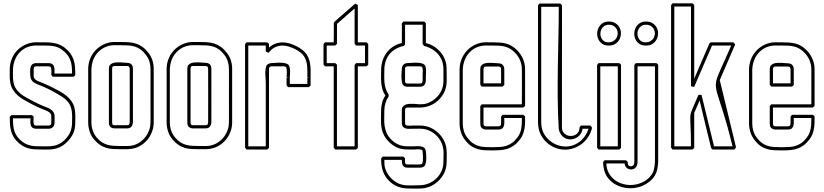

<svg xmlns="http://www.w3.org/2000/svg" viewBox="-20 -896 4993 1163"><path d="M58.6 -478Q58.6 -460 58.3 -441.7Q58.1 -423.3 60.5 -404.8Q64 -379.4 75.2 -361.3Q86.4 -343.3 103 -329.6Q119.6 -315.9 139.6 -304.9Q159.7 -293.9 180.2 -283.2Q196.3 -274.4 212.9 -266.6Q229.5 -258.8 246.6 -252Q254.9 -248.5 264.4 -245.1Q273.9 -241.7 282.5 -236.6Q291 -231.4 297.9 -224.6Q304.7 -217.8 308.1 -208Q310.1 -202.1 310.5 -193.8Q311 -185.5 311 -177Q311 -168.5 310.5 -161.6Q310.1 -154.8 310.1 -151.9Q310.1 -135.3 300 -125.7Q290 -116.2 273.4 -116.2H198.7Q191.9 -116.2 185.5 -118.2Q179.2 -120.1 173.8 -125Q168.9 -129.9 166.7 -137Q164.6 -144 164.1 -151.4Q163.6 -158.7 164.1 -166Q164.6 -173.3 164.6 -179.2H58.6Q58.6 -156.2 60.3 -136.7Q62 -117.2 68.1 -99.6Q74.2 -82 85.7 -66.7Q97.2 -51.3 116.7 -36.6Q130.4 -26.4 144.5 -21Q158.7 -15.6 173.6 -12.9Q188.5 -10.3 204.1 -10Q219.7 -9.8 235.8 -9.8Q254.4 -9.8 272.5 -9.8Q290.5 -9.8 308.6 -13.7Q325.7 -17.1 341.6 -25.9Q357.4 -34.7 370.6 -47.1Q383.8 -59.6 393.8 -74.7Q403.8 -89.8 409.2 -106Q416.5 -129.4 416.5 -153.3Q417 -170.4 417 -188.7Q417 -207 414.6 -224.1Q409.2 -256.8 393.3 -276.9Q377.4 -296.9 349.6 -314Q333.5 -323.7 317.1 -333.3Q300.8 -342.8 283.7 -351.6Q267.6 -359.9 252 -366.7Q236.3 -373.5 219.2 -380.4Q211.4 -383.3 202.9 -387Q194.3 -390.6 187 -395.5Q179.7 -400.4 174.1 -407Q168.5 -413.6 166 -422.9Q164.6 -428.2 163.3 -439.9Q162.1 -451.7 162.4 -464.4Q162.6 -477.1 165.3 -488.5Q168 -500 173.8 -504.9Q184.6 -513.7 198.7 -513.7H273.4Q288.6 -513.7 296.1 -508.1Q303.7 -502.4 306.9 -493.7Q310.1 -484.9 310.1 -473.6Q310.1 -462.4 310.1 -450.7H416.5Q416.5 -474.1 414.6 -493.9Q412.6 -513.7 406.2 -531Q399.9 -548.3 387.9 -564Q376 -579.6 356.4 -594.2Q343.3 -604.5 328.6 -609.9Q314 -615.2 298.6 -617.4Q283.2 -619.6 267.6 -619.9Q252 -620.1 235.8 -620.1Q218.8 -620.1 200.9 -620.4Q183.1 -620.6 166 -616.7Q141.1 -610.8 121.6 -597.7Q102.1 -584.5 88.4 -565.9Q74.7 -547.4 67.1 -524.9Q59.6 -502.4 58.6 -478ZM39.1 -479.5Q40 -507.8 48.8 -532.7Q57.6 -557.6 73 -577.6Q88.4 -597.7 110.4 -612.3Q132.3 -627 159.7 -634.8Q177.7 -640.1 197.8 -639.9Q217.8 -639.6 235.8 -639.6Q253.4 -639.6 270.8 -639.2Q288.1 -638.7 304.9 -635.7Q321.8 -632.8 337.6 -626.7Q353.5 -620.6 368.2 -609.9Q391.6 -592.3 405 -574Q418.5 -555.7 425.5 -535.2Q432.6 -514.6 434.3 -491.5Q436 -468.3 436 -440.9Q433.6 -438.5 430.9 -436Q428.2 -433.6 425.3 -431.2H299.3Q296.9 -434.1 294.9 -437Q293 -439.9 290.5 -442.4Q290.5 -445.8 291 -452.1Q291.5 -458.5 291.5 -465.6Q291.5 -472.7 290.5 -479.5Q289.6 -486.3 286.6 -490.7Q281.2 -494.1 273.4 -494.1H199.2Q184.1 -494.1 184.1 -478V-434.1Q184.1 -426.8 188 -421.4Q194.8 -411.6 204.8 -407.2Q214.8 -402.8 225.6 -398.4Q243.2 -391.6 259.5 -384.3Q275.9 -377 293 -368.7Q316.4 -356.9 340.3 -344Q364.3 -331.1 384 -314.5Q403.8 -297.9 417.2 -276.4Q430.7 -254.9 434.1 -225.6Q436.5 -207 436.3 -188.7Q436 -170.4 436 -151.9Q436 -132.3 431.9 -113.3Q427.7 -94.2 418 -77.1Q400.9 -47.4 373.8 -24.7Q346.7 -2 312.5 5.4Q293.5 9.8 274.4 9.8Q255.4 9.8 235.8 9.8Q210.4 9.8 189.2 8.5Q168 7.3 149.2 1.7Q130.4 -3.9 113 -14.9Q95.7 -25.9 77.6 -45.9Q64 -61 56.2 -77.9Q48.3 -94.7 44.7 -112.5Q41 -130.4 40 -149.2Q39.1 -168 39.1 -187.5Q41.5 -189.9 43.5 -192.9Q45.4 -195.8 47.9 -198.7H173.3Q176.3 -196.3 179 -193.8Q181.6 -191.4 184.1 -189Q184.1 -187 183.3 -180.2Q182.6 -173.3 182.6 -165.3Q182.6 -157.2 183.6 -149.9Q184.6 -142.6 188 -139.2Q189.9 -136.7 193.4 -136.2Q196.8 -135.7 199.2 -135.7H273.4Q283.2 -135.7 286.9 -139.9Q290.5 -144 290.5 -153.3Q291.5 -173.8 290.5 -193.8Q290.5 -200.7 288.1 -204.6Q285.2 -210.9 279.3 -215.3Q273.4 -219.7 266.8 -223.1Q260.3 -226.6 253.2 -229Q246.1 -231.4 240.2 -233.9Q222.7 -240.7 205.3 -248.8Q188 -256.8 170.9 -266.1Q147.9 -278.3 126.2 -290.5Q104.5 -302.7 86.9 -318.4Q69.3 -334 57.1 -354.2Q44.9 -374.5 41 -402.8Q38.6 -420.9 38.8 -439.7Q39.1 -458.5 39.1 -476.6Z M514.2 -481.4Q515.1 -509.8 523.9 -534.4Q532.7 -559.1 548.3 -579.3Q564 -599.6 585.7 -614.3Q607.4 -628.9 634.8 -636.7Q652.8 -642.1 672.9 -641.8Q692.9 -641.6 710.9 -641.6Q738.8 -641.6 762 -639.9Q785.2 -638.2 805.4 -631.3Q825.7 -624.5 844 -611.1Q862.3 -597.7 880.4 -574.2Q896 -553.7 903.6 -529.5Q911.1 -505.4 911.1 -480V-153.8Q911.1 -127.9 902.8 -103.5Q894.5 -79.1 879.9 -58.6Q865.2 -38.1 844.5 -22.7Q823.7 -7.3 798.8 0.5Q777.8 7.3 755.4 7.6Q732.9 7.8 710.9 7.8Q685.5 7.8 664.3 6.6Q643.1 5.4 624.3 -0.2Q605.5 -5.9 588.1 -16.8Q570.8 -27.8 552.7 -47.9Q532.7 -70.3 523.4 -98.1Q514.2 -126 514.2 -155.3ZM533.7 -153.8Q533.7 -127.9 542 -104.5Q550.3 -81.1 567.4 -61Q582.5 -43.5 598.6 -33.4Q614.7 -23.4 632.6 -18.6Q650.4 -13.7 669.9 -12.7Q689.5 -11.7 710.9 -11.7Q731 -11.7 752.2 -11.5Q773.4 -11.2 792.5 -17.6Q814.9 -24.9 833.3 -38.8Q851.6 -52.7 864.5 -70.8Q877.4 -88.9 884.5 -110.4Q891.6 -131.8 891.6 -155.3Q892.1 -196.3 891.8 -236.6Q891.6 -276.9 891.6 -317.9Q891.6 -357.9 891.8 -397.9Q892.1 -438 891.6 -478Q891.6 -501 885.3 -522.5Q878.9 -543.9 864.7 -562.5Q848.6 -584 832 -595.9Q815.4 -607.9 796.9 -613.8Q778.3 -619.6 757.3 -620.8Q736.3 -622.1 710.9 -622.1Q693.8 -622.1 676 -622.3Q658.2 -622.6 641.1 -618.7Q616.7 -612.8 597.2 -599.4Q577.6 -585.9 563.7 -567.6Q549.8 -549.3 542.2 -526.6Q534.7 -503.9 533.7 -480ZM785.2 -153.8Q783.2 -137.2 774.9 -127.7Q766.6 -118.2 748.5 -118.2H673.8Q665.5 -118.2 657.2 -121.6Q648.9 -125 644.5 -132.3Q641.6 -137.7 640.6 -143.6Q639.6 -149.4 639.6 -155.3V-481.4Q639.6 -494.6 646 -502.2Q652.3 -509.8 662.4 -513.4Q672.4 -517.1 684.8 -518.1Q697.3 -519 709.2 -518.3Q721.2 -517.6 731.7 -516.6Q742.2 -515.6 748.5 -515.6Q755.9 -515.6 763.7 -513.4Q771.5 -511.2 776.9 -505.4Q781.2 -500 783.2 -493.4Q785.2 -486.8 785.2 -480ZM765.6 -155.3Q765.6 -236.8 765.9 -316.9Q766.1 -397 765.6 -478Q765.6 -482.4 764.9 -485.6Q764.2 -488.8 761.7 -492.7Q756.3 -496.1 748.5 -496.1H674.3Q671.4 -496.1 667.5 -495.4Q663.6 -494.6 661.6 -491.2Q660.2 -488.8 659.7 -485.8Q659.2 -482.9 659.2 -480V-153.8Q659.2 -151.4 659.7 -148.2Q660.2 -145 661.6 -142.6Q664.1 -139.2 667.5 -138.4Q670.9 -137.7 674.3 -137.7H748.5Q758.8 -137.7 761.7 -141.8Q764.6 -146 765.6 -155.3Z M989.3 -481.4Q990.2 -509.8 999 -534.4Q1007.8 -559.1 1023.4 -579.3Q1039.1 -599.6 1060.8 -614.3Q1082.5 -628.9 1109.9 -636.7Q1127.9 -642.1 1147.9 -641.8Q1168 -641.6 1186 -641.6Q1213.9 -641.6 1237.1 -639.9Q1260.3 -638.2 1280.5 -631.3Q1300.8 -624.5 1319.1 -611.1Q1337.4 -597.7 1355.5 -574.2Q1371.1 -553.7 1378.7 -529.5Q1386.2 -505.4 1386.2 -480V-153.8Q1386.2 -127.9 1377.9 -103.5Q1369.6 -79.1 1355 -58.6Q1340.3 -38.1 1319.6 -22.7Q1298.8 -7.3 1273.9 0.5Q1252.9 7.3 1230.5 7.6Q1208 7.8 1186 7.8Q1160.6 7.8 1139.4 6.6Q1118.2 5.4 1099.4 -0.2Q1080.6 -5.9 1063.2 -16.8Q1045.9 -27.8 1027.8 -47.9Q1007.8 -70.3 998.5 -98.1Q989.3 -126 989.3 -155.3ZM1008.8 -153.8Q1008.8 -127.9 1017.1 -104.5Q1025.4 -81.1 1042.5 -61Q1057.6 -43.5 1073.7 -33.4Q1089.8 -23.4 1107.7 -18.6Q1125.5 -13.7 1145 -12.7Q1164.6 -11.7 1186 -11.7Q1206.1 -11.7 1227.3 -11.5Q1248.5 -11.2 1267.6 -17.6Q1290 -24.9 1308.3 -38.8Q1326.7 -52.7 1339.6 -70.8Q1352.5 -88.9 1359.6 -110.4Q1366.7 -131.8 1366.7 -155.3Q1367.2 -196.3 1366.9 -236.6Q1366.7 -276.9 1366.7 -317.9Q1366.7 -357.9 1366.9 -397.9Q1367.2 -438 1366.7 -478Q1366.7 -501 1360.4 -522.5Q1354 -543.9 1339.8 -562.5Q1323.7 -584 1307.1 -595.9Q1290.5 -607.9 1272 -613.8Q1253.4 -619.6 1232.4 -620.8Q1211.4 -622.1 1186 -622.1Q1168.9 -622.1 1151.1 -622.3Q1133.3 -622.6 1116.2 -618.7Q1091.8 -612.8 1072.3 -599.4Q1052.7 -585.9 1038.8 -567.6Q1024.9 -549.3 1017.3 -526.6Q1009.8 -503.9 1008.8 -480ZM1260.3 -153.8Q1258.3 -137.2 1250 -127.7Q1241.7 -118.2 1223.6 -118.2H1148.9Q1140.6 -118.2 1132.3 -121.6Q1124 -125 1119.6 -132.3Q1116.7 -137.7 1115.7 -143.6Q1114.7 -149.4 1114.7 -155.3V-481.4Q1114.7 -494.6 1121.1 -502.2Q1127.4 -509.8 1137.5 -513.4Q1147.5 -517.1 1159.9 -518.1Q1172.4 -519 1184.3 -518.3Q1196.3 -517.6 1206.8 -516.6Q1217.3 -515.6 1223.6 -515.6Q1231 -515.6 1238.8 -513.4Q1246.6 -511.2 1252 -505.4Q1256.3 -500 1258.3 -493.4Q1260.3 -486.8 1260.3 -480ZM1240.7 -155.3Q1240.7 -236.8 1241 -316.9Q1241.2 -397 1240.7 -478Q1240.7 -482.4 1240 -485.6Q1239.3 -488.8 1236.8 -492.7Q1231.4 -496.1 1223.6 -496.1H1149.4Q1146.5 -496.1 1142.6 -495.4Q1138.7 -494.6 1136.7 -491.2Q1135.3 -488.8 1134.8 -485.8Q1134.3 -482.9 1134.3 -480V-153.8Q1134.3 -151.4 1134.8 -148.2Q1135.3 -145 1136.7 -142.6Q1139.2 -139.2 1142.6 -138.4Q1146 -137.7 1149.4 -137.7H1223.6Q1233.9 -137.7 1236.8 -141.8Q1239.7 -146 1240.7 -155.3Z M1850.6 -368.2H1724.6Q1722.2 -371.1 1720.2 -374Q1718.3 -377 1715.8 -379.4V-426.8Q1719.2 -426.8 1722.7 -427Q1726.1 -427.2 1729.5 -427.7Q1726.1 -428.2 1722.7 -428.5Q1719.2 -428.7 1715.8 -428.7Q1715.8 -430.7 1716.6 -438.5Q1717.3 -446.3 1717.5 -456.1Q1717.8 -465.8 1716.6 -475.6Q1715.3 -485.4 1711.9 -490.7Q1706.5 -494.1 1698.7 -494.1H1624.5Q1609.4 -494.1 1609.4 -478V0Q1606.9 2.4 1604.2 4.9Q1601.6 7.3 1598.6 9.8H1473.1Q1470.7 6.8 1468.8 3.9Q1466.8 1 1464.4 -1.5V-628.4Q1466.8 -630.9 1468.8 -633.8Q1470.7 -636.7 1473.1 -639.6H1598.6Q1601.6 -637.2 1604.2 -634.8Q1606.9 -632.3 1609.4 -629.9V-607.9Q1628.4 -624.5 1649.2 -631.8Q1669.9 -639.2 1691.7 -639.2Q1713.4 -639.2 1735.1 -632.6Q1756.8 -626 1777.8 -615.2Q1795.4 -606 1811.5 -593.8Q1827.6 -581.5 1838.9 -564.5Q1848.6 -548.8 1853.3 -532.2Q1857.9 -515.6 1859.9 -498.3Q1861.8 -481 1861.6 -463.4Q1861.3 -445.8 1861.3 -428.2V-377.9ZM1735.4 -387.7H1841.8V-426.8Q1845.2 -426.8 1848.9 -427Q1852.5 -427.2 1856.4 -427.7Q1852.5 -427.7 1848.9 -428Q1845.2 -428.2 1841.8 -428.7Q1841.8 -444.3 1842 -460.7Q1842.3 -477.1 1840.8 -493.2Q1839.4 -509.3 1835.2 -524.4Q1831.1 -539.6 1822.3 -553.7Q1813 -568.8 1798.6 -579.3Q1784.2 -589.8 1768.6 -598.1Q1747.1 -608.9 1725.3 -615Q1703.6 -621.1 1682.6 -619.6Q1661.6 -618.2 1642.3 -607.9Q1623 -597.7 1607.4 -576.2L1589.8 -583.5V-620.1H1483.9V-9.8H1589.8V-383.3Q1589.8 -409.7 1587.6 -436.3Q1585.4 -462.9 1590.8 -488.8Q1593.3 -501 1602.8 -507.3Q1612.3 -513.7 1624 -513.7Q1627.4 -513.7 1640.4 -514.9Q1653.3 -516.1 1669.2 -516.4Q1685.1 -516.6 1700.4 -514.4Q1715.8 -512.2 1724.6 -505.9Q1731.9 -500 1734.4 -488.5Q1736.8 -477.1 1737.1 -464.8Q1737.3 -452.6 1736.3 -441.9Q1735.4 -431.2 1735.4 -427.2Z M1948.2 -639.6H2001.5Q2002 -668.9 2002 -698.5Q2002 -728 2002 -757.3L2004.9 -763.2Q2036.6 -791 2067.9 -818.4Q2099.1 -845.7 2130.9 -873.5Q2135.3 -871.6 2139.4 -869.9Q2143.6 -868.2 2147.5 -866.2V-639.6H2199.7Q2202.6 -637.2 2205.3 -634.8Q2208 -632.3 2210.4 -629.9V-503.9Q2208 -501.5 2205.3 -499Q2202.6 -496.6 2199.7 -494.1H2147.5V0Q2145 2.4 2142.3 4.9Q2139.6 7.3 2136.7 9.8H2010.3Q2007.8 6.8 2005.9 3.9Q2003.9 1 2001.5 -1.5V-494.1H1948.2Q1945.8 -497.1 1943.8 -500Q1941.9 -502.9 1939.5 -505.4V-628.4ZM1959 -620.1V-513.7H2010.3Q2013.2 -511.2 2015.9 -508.8Q2018.6 -506.3 2021 -503.9V-9.8H2127.9V-502.4Q2130.4 -504.9 2132.3 -507.8Q2134.3 -510.7 2136.7 -513.7H2190.9V-620.1H2136.7Q2134.3 -623 2132.3 -626Q2130.4 -628.9 2127.9 -631.3V-844.7Q2101.1 -821.3 2074.7 -798.1Q2048.3 -774.9 2021.5 -751.5Q2021.5 -720.7 2021.2 -690.7Q2021 -660.6 2021 -629.9Q2018.6 -627.4 2015.9 -625Q2013.2 -622.6 2010.3 -620.1Z M2288.6 -479.5Q2290 -507.8 2299.1 -533.4Q2308.1 -559.1 2324.2 -579.6Q2340.3 -600.1 2362.8 -614.5Q2385.3 -628.9 2414.1 -635.3V-754.4Q2416.5 -756.8 2418.5 -759.8Q2420.4 -762.7 2422.9 -765.6H2548.8Q2551.8 -763.2 2554.4 -760.7Q2557.1 -758.3 2559.6 -755.9V-635.3Q2580.6 -630.4 2599.6 -620.1Q2618.7 -609.9 2634.3 -595.2Q2649.9 -580.6 2661.6 -562.5Q2673.3 -544.4 2679.2 -523.4Q2684.6 -504.9 2685.1 -486.1Q2685.5 -467.3 2685.5 -447.8Q2685.5 -427.7 2685.8 -407.2Q2686 -386.7 2681.2 -366.7Q2676.8 -348.1 2667.7 -331.3Q2658.7 -314.5 2646 -300Q2633.3 -285.6 2617.7 -274.4Q2602.1 -263.2 2584.5 -256.3Q2555.2 -244.6 2522.9 -244.6H2448.7Q2433.6 -244.6 2433.6 -229V-151.9Q2433.6 -148.4 2434.3 -145Q2435.1 -141.6 2437.5 -139.2Q2440.4 -136.2 2448 -135.3Q2455.6 -134.3 2463.9 -134.5Q2472.2 -134.8 2478.8 -135.3Q2485.4 -135.7 2485.4 -135.7Q2503.9 -135.7 2523.7 -135.7Q2543.5 -135.7 2562 -131.3Q2583 -126.5 2602.3 -115.2Q2621.6 -104 2637.5 -88.4Q2653.3 -72.8 2664.6 -53.5Q2675.8 -34.2 2681.2 -13.2Q2686.5 10.3 2686 35.4Q2685.5 60.5 2685.5 84Q2685.5 115.7 2673.8 145Q2666.5 162.6 2655 178Q2643.6 193.4 2628.9 206.1Q2614.3 218.8 2597.2 227.8Q2580.1 236.8 2562 241.2Q2548.8 244.6 2533.9 245.6Q2519 246.6 2503.9 246.6Q2488.8 246.6 2474.6 246.1Q2460.4 245.6 2448.2 245.6Q2418.9 245.1 2392.6 235.4Q2366.2 225.6 2344.2 206.5Q2327.6 191.9 2316.9 175.8Q2306.2 159.7 2299.8 142.1Q2293.5 124.5 2291 105Q2288.6 85.4 2288.6 64Q2291 61.5 2293 58.6Q2294.9 55.7 2297.4 52.7H2422.9Q2425.8 55.2 2428.5 57.6Q2431.2 60.1 2433.6 62.5Q2433.6 64.9 2433.3 69.3Q2433.1 73.7 2433.1 78.4Q2433.1 83 2433.6 87.6Q2434.1 92.3 2436 95.2Q2438 98.6 2441.9 99.4Q2445.8 100.1 2448.7 100.1Q2464.8 100.1 2479.2 100.3Q2493.7 100.6 2505.1 100.6Q2516.6 100.6 2524.7 99.9Q2532.7 99.1 2536.1 96.7Q2540 90.8 2541.3 79.8Q2542.5 68.8 2542.2 57.6Q2542 46.4 2541 37.6Q2540 28.8 2540 27.3Q2540 23.9 2539.6 19Q2539.1 14.2 2535.6 12.2Q2530.8 9.8 2522.9 9Q2515.1 8.3 2507.3 8.5Q2499.5 8.8 2493.2 9.3Q2486.8 9.8 2485.4 9.8Q2466.8 9.8 2448.7 9.5Q2430.7 9.3 2412.1 5.9Q2390.6 2 2371.1 -9.5Q2351.6 -21 2335.4 -37.1Q2319.3 -53.2 2308.1 -73Q2296.9 -92.8 2292.5 -114.3Q2289.6 -127.9 2288.6 -143.1Q2287.6 -158.2 2287.6 -173.3Q2287.6 -188.5 2288.1 -203.1Q2288.6 -217.8 2288.6 -230.5Q2289.1 -253.9 2295.2 -276.1Q2301.3 -298.3 2314.5 -317.4Q2302.2 -335 2296.6 -354.5Q2291 -374 2289.3 -394.3Q2287.6 -414.6 2288.1 -435.3Q2288.6 -456.1 2288.6 -476.6ZM2308.1 -478Q2308.1 -457 2307.6 -437Q2307.1 -417 2308.8 -397.7Q2310.5 -378.4 2316.2 -359.9Q2321.8 -341.3 2334 -323.2V-311.5Q2309.1 -274.9 2308.1 -229Q2308.1 -203.1 2307.4 -179.2Q2306.6 -155.3 2309.8 -133.1Q2313 -110.8 2322 -90.1Q2331.1 -69.3 2350.1 -50.3Q2361.3 -39.1 2375 -30.3Q2388.7 -21.5 2404.3 -16.1Q2423.8 -9.8 2444.6 -9.8Q2465.3 -9.8 2485.4 -9.8Q2493.7 -9.8 2504.9 -10.5Q2516.1 -11.2 2526.9 -9.8Q2537.6 -8.3 2546.1 -3.4Q2554.7 1.5 2558.1 13.2Q2559.6 18.1 2561 32Q2562.5 45.9 2562.3 61.5Q2562 77.1 2559.1 91.6Q2556.2 106 2548.8 111.8Q2543.5 116.2 2536.6 117.9Q2529.8 119.6 2522.9 119.6H2448.2Q2436.5 119.6 2429.9 115.7Q2423.3 111.8 2419.7 105.2Q2416 98.6 2415 90.1Q2414.1 81.5 2414.1 72.3H2308.1Q2308.1 86.4 2308.8 100.6Q2309.6 114.7 2314.5 127.9Q2320.3 145 2330.3 160.2Q2340.3 175.3 2353.3 187.7Q2366.2 200.2 2381.8 209.2Q2397.5 218.3 2415.5 222.7Q2427.7 225.6 2441.9 226.6Q2456.1 227.5 2470.5 227.3Q2484.9 227.1 2498.3 226.6Q2511.7 226.1 2522.9 226.1Q2544.4 226.1 2564.9 219.5Q2585.4 212.9 2602.8 201.4Q2620.1 189.9 2633.8 173.6Q2647.5 157.2 2655.8 137.2Q2661.1 124 2663.6 110.4Q2666 96.7 2666 82.5Q2666.5 61 2667 37.1Q2667.5 13.2 2662.1 -8.8Q2657.7 -27.3 2647.7 -44.2Q2637.7 -61 2623.8 -75Q2609.9 -88.9 2592.8 -98.6Q2575.7 -108.4 2557.1 -112.8Q2540 -116.7 2521.5 -116.5Q2502.9 -116.2 2485.4 -116.2Q2473.6 -116.2 2461.2 -115.7Q2448.7 -115.2 2438.7 -117.7Q2428.7 -120.1 2421.9 -127.4Q2415 -134.8 2414.1 -150.4Q2413.1 -170.4 2413.6 -190.2Q2414.1 -210 2414.1 -230.5Q2414.1 -243.2 2420.7 -250.7Q2427.2 -258.3 2437.3 -262.2Q2447.3 -266.1 2459.7 -266.8Q2472.2 -267.6 2484.1 -267.1Q2496.1 -266.6 2506.6 -265.4Q2517.1 -264.2 2522.9 -264.2Q2534.2 -264.2 2545.4 -265.4Q2556.6 -266.6 2566.9 -270Q2584 -275.9 2599.4 -285.9Q2614.7 -295.9 2627.4 -309.1Q2640.1 -322.3 2649.2 -338.1Q2658.2 -354 2662.1 -371.6Q2666 -387.7 2666 -404.5Q2666 -421.4 2666 -437.5Q2666 -458 2666 -478.3Q2666 -498.5 2660.2 -519Q2654.8 -538.6 2643.8 -554.7Q2632.8 -570.8 2618.2 -583.3Q2603.5 -595.7 2585.7 -604.5Q2567.9 -613.3 2548.8 -617.7Q2546.4 -620.6 2544.4 -623.5Q2542.5 -626.5 2540 -628.9V-746.1H2433.6V-627.4Q2431.6 -625 2429.9 -622.8Q2428.2 -620.6 2426.3 -618.2Q2371.1 -605.5 2340.8 -569.8Q2310.5 -534.2 2308.1 -478ZM2559.6 -406.2Q2557.6 -389.6 2549.3 -380.1Q2541 -370.6 2522.9 -370.6H2448.2Q2441.4 -370.6 2435.1 -372.6Q2428.7 -374.5 2423.3 -379.4Q2416 -386.7 2413.8 -402.8Q2411.6 -418.9 2411.6 -435.8Q2411.6 -452.6 2412.8 -465.6Q2414.1 -478.5 2414.1 -479.5Q2414.6 -494.6 2423.8 -504.2Q2433.1 -513.7 2448.2 -513.7Q2451.7 -513.7 2464.6 -514.9Q2477.5 -516.1 2493.4 -516.4Q2509.3 -516.6 2524.7 -514.4Q2540 -512.2 2548.8 -505.9Q2555.2 -500.5 2557.9 -491Q2560.5 -481.4 2560.8 -470.7Q2561 -460 2560.3 -450.4Q2559.6 -440.9 2559.6 -436ZM2540 -446.3Q2540 -449.7 2540.5 -455.6Q2541 -461.4 2541 -467.8Q2541 -474.1 2540 -480.2Q2539.1 -486.3 2536.1 -490.7Q2530.8 -494.1 2522.9 -494.1H2448.7Q2433.6 -494.1 2433.6 -478V-406.2Q2433.6 -402.8 2434.3 -398.7Q2435.1 -394.5 2438.5 -392.6Q2440.9 -391.1 2443.6 -390.6Q2446.3 -390.1 2448.7 -390.1H2522.9Q2533.2 -390.1 2536.1 -394.3Q2539.1 -398.4 2540 -407.7Z M2763.7 -478Q2764.6 -506.3 2773.4 -531.2Q2782.2 -556.2 2797.9 -576.7Q2813.5 -597.2 2835.2 -612.1Q2856.9 -627 2884.3 -634.8Q2902.3 -640.1 2922.4 -639.9Q2942.4 -639.6 2960.4 -639.6Q2983.9 -639.6 3004.2 -638.4Q3024.4 -637.2 3043.2 -632.6Q3062 -627.9 3079.3 -617.9Q3096.7 -607.9 3113.8 -590.3Q3136.2 -566.9 3148.4 -537.8Q3160.6 -508.8 3160.6 -476.6V-254.4Q3158.2 -252 3155.5 -249.5Q3152.8 -247.1 3149.9 -244.6H2908.7V-147.5Q2908.7 -142.1 2911.1 -135.7Q2914.1 -132.8 2917 -131.8Q2919.9 -130.9 2923.8 -130.9H2998Q3007.8 -130.9 3011.5 -135.3Q3015.1 -139.6 3015.1 -148.9Q3015.6 -159.2 3015.4 -169.2Q3015.1 -179.2 3015.1 -189.5Q3017.6 -191.9 3019.5 -194.8Q3021.5 -197.8 3023.9 -200.7H3149.9Q3152.8 -198.2 3155.5 -195.8Q3158.2 -193.4 3160.6 -190.9Q3160.6 -172.4 3160.4 -154.1Q3160.2 -135.7 3157.2 -118.2Q3154.3 -100.6 3147.9 -83.7Q3141.6 -66.9 3129.9 -51.8Q3111.8 -28.3 3093.5 -15.1Q3075.2 -2 3054.7 4.9Q3034.2 11.7 3011 13.4Q2987.8 15.1 2960.4 15.1Q2936 15.1 2914.6 13.9Q2893.1 12.7 2873.8 7.1Q2854.5 1.5 2836.7 -9.8Q2818.8 -21 2802.2 -41Q2763.7 -87.4 2763.7 -148.9ZM2783.2 -147.5Q2783.2 -124.5 2789.6 -103.3Q2795.9 -82 2809.6 -63.5Q2825.2 -42.5 2841.6 -30.5Q2857.9 -18.6 2876.2 -12.7Q2894.5 -6.8 2915.3 -5.6Q2936 -4.4 2960.4 -4.4Q2985.8 -4.4 3006.8 -5.6Q3027.8 -6.8 3046.4 -12.7Q3064.9 -18.6 3081.5 -30.3Q3098.1 -42 3114.3 -63.5Q3124.5 -76.7 3129.9 -90.8Q3135.3 -105 3137.7 -119.9Q3140.1 -134.8 3140.6 -150.1Q3141.1 -165.5 3141.1 -181.2H3034.7Q3034.7 -169.4 3034.9 -157Q3035.2 -144.5 3032.5 -134.5Q3029.8 -124.5 3022 -117.9Q3014.2 -111.3 2998 -111.3H2923.3Q2906.7 -111.3 2896 -123Q2891.6 -128.4 2890.4 -135.5Q2889.2 -142.6 2889.2 -148.9V-252.9Q2891.6 -255.4 2893.6 -258.3Q2895.5 -261.2 2897.9 -264.2H3141.1Q3141.1 -317.4 3141.4 -369.4Q3141.6 -421.4 3141.1 -474.6Q3141.1 -534.2 3099.1 -577.1Q3083.5 -593.3 3067.9 -601.8Q3052.2 -610.4 3035.4 -614.5Q3018.6 -618.7 3000 -619.4Q2981.4 -620.1 2960.4 -620.1Q2943.4 -620.1 2925.5 -620.4Q2907.7 -620.6 2890.6 -616.7Q2865.7 -610.8 2846.2 -597.4Q2826.7 -584 2813 -565.2Q2799.3 -546.4 2791.7 -523.7Q2784.2 -501 2783.2 -476.6ZM2889.2 -382.8V-478Q2889.2 -491.2 2895.5 -499Q2901.9 -506.8 2911.9 -510.5Q2921.9 -514.2 2934.1 -515.1Q2946.3 -516.1 2958.3 -515.4Q2970.2 -514.6 2980.7 -513.7Q2991.2 -512.7 2998 -512.7Q3008.3 -512.7 3016.6 -509Q3024.9 -505.4 3030.3 -496.1Q3034.7 -487.3 3034.7 -476.6V-381.3Q3032.2 -378.9 3029.5 -376.5Q3026.9 -374 3023.9 -371.6H2897.9ZM2908.7 -391.1H3015.1Q3015.1 -412.1 3015.4 -432.9Q3015.6 -453.6 3015.1 -474.6Q3015.1 -479 3014.4 -482.4Q3013.7 -485.8 3011.2 -489.7Q3005.9 -493.2 2998 -493.2H2923.8Q2908.7 -493.2 2908.7 -476.6Z M3490.2 -124.5Q3492.7 -127 3494.6 -129.9Q3496.6 -132.8 3499 -135.7H3556.2L3566.4 -122.6Q3559.6 -92.3 3543.7 -67.6Q3527.8 -43 3505.9 -25.9Q3483.9 -8.8 3457.8 0.7Q3431.6 10.3 3403.8 10.5Q3376 10.7 3348.4 1.2Q3320.8 -8.3 3296.4 -28.8Q3284.2 -39.1 3273.9 -52.2Q3263.7 -65.4 3255.9 -79.6Q3246.6 -97.7 3242.7 -117.7Q3238.8 -137.7 3238.8 -157.7V-863.3Q3241.2 -865.7 3243.2 -868.7Q3245.1 -871.6 3247.6 -874.5H3373.5Q3376.5 -872.1 3379.2 -869.6Q3381.8 -867.2 3384.3 -864.7Q3384.3 -678.7 3384 -494.9Q3383.8 -311 3383.8 -125Q3383.8 -107.4 3391.6 -95.7Q3399.4 -84 3411.4 -78.1Q3423.3 -72.3 3437 -72.3Q3450.7 -72.3 3462.6 -77.9Q3474.6 -83.5 3482.4 -95Q3490.2 -106.4 3490.2 -123.5ZM3508.8 -116.2Q3505.9 -93.3 3491 -77.1Q3476.1 -61 3456.3 -54.9Q3436.5 -48.8 3415.5 -54.2Q3394.5 -59.6 3379.9 -79.1Q3373.5 -87.9 3369.4 -97.4Q3365.2 -106.9 3364.3 -118.2Q3358.9 -210 3358.2 -302Q3357.4 -394 3358.9 -486.3Q3360.4 -578.6 3362.5 -670.7Q3364.7 -762.7 3364.7 -855H3258.3V-156.2Q3258.3 -139.2 3261.7 -121.8Q3265.1 -104.5 3273.4 -88.9Q3286.6 -64 3308.1 -45.7Q3329.6 -27.3 3355.2 -17.8Q3380.9 -8.3 3408.9 -8.5Q3437 -8.8 3463.4 -21Q3494.1 -35.2 3514.4 -60.1Q3534.7 -85 3544.9 -116.2Z M3605.5 -513.7H3731Q3733.9 -511.2 3736.6 -508.8Q3739.3 -506.3 3741.7 -503.9V0Q3739.3 2.4 3736.6 4.9Q3733.9 7.3 3731 9.8H3605.5Q3603 6.8 3601.1 3.9Q3599.1 1 3596.7 -1.5V-502.4ZM3616.2 -494.1V-9.8H3722.2V-494.1ZM3668 -765.6Q3692.9 -765.6 3709.2 -754.4Q3725.6 -743.2 3733.6 -726.8Q3741.7 -710.4 3741 -691.2Q3740.2 -671.9 3731.4 -655.8Q3722.7 -639.6 3705.3 -629.2Q3688 -618.7 3662.6 -620.1Q3640.1 -621.1 3625.5 -632.3Q3610.8 -643.6 3603.8 -659.7Q3596.7 -675.8 3597.4 -694.3Q3598.1 -712.9 3606.2 -728.8Q3614.3 -744.6 3629.6 -755.1Q3645 -765.6 3668 -765.6ZM3668 -746.1Q3651.4 -746.1 3639.9 -738.3Q3628.4 -730.5 3622.8 -718.8Q3617.2 -707 3616.7 -693.6Q3616.2 -680.2 3621.3 -668.2Q3626.5 -656.2 3637 -648.2Q3647.5 -640.1 3663.1 -639.6Q3681.6 -639.2 3694.6 -646.7Q3707.5 -654.3 3714.4 -666.3Q3721.2 -678.2 3721.7 -692.1Q3722.2 -706.1 3716.3 -718Q3710.4 -730 3698.5 -738Q3686.5 -746.1 3668 -746.1Z M3966.8 84.5Q3965.8 109.4 3960.4 132.6Q3955.1 155.8 3940.4 176.8Q3931.2 189.9 3918.7 200.2Q3906.2 210.4 3892.6 218.8Q3866.2 234.4 3835.4 240.5Q3804.7 246.6 3774.2 242.7Q3743.7 238.8 3715.6 225.1Q3687.5 211.4 3667 187.5Q3648.4 165.5 3641.1 139.9Q3633.8 114.3 3632.8 85.9Q3635.3 83.5 3637.2 80.6Q3639.2 77.6 3641.6 74.7H3771.5Q3774.4 77.1 3777.1 79.6Q3779.8 82 3782.2 84.5Q3782.7 90.3 3783.2 95.7Q3783.7 101.1 3787.6 106Q3790 109.4 3794.4 110.6Q3798.8 111.8 3803.7 111.1Q3808.6 110.4 3812.5 108.2Q3816.4 106 3818.4 102.5Q3820.8 98.1 3821.5 93Q3822.3 87.9 3822.3 83Q3822.8 50.8 3822.5 19.5Q3822.3 -11.7 3822.3 -43.5V-502.4Q3824.7 -504.9 3826.7 -507.8Q3828.6 -510.7 3831.1 -513.7H3956.1Q3959 -511.2 3961.7 -508.8Q3964.4 -506.3 3966.8 -503.9ZM3947.3 -494.1H3841.8Q3841.8 -348.6 3842 -204.8Q3842.3 -61 3841.8 84.5Q3841.8 94.2 3838.4 105.2Q3835 116.2 3826.7 122.6Q3816.9 129.4 3806.2 130.4Q3795.4 131.3 3786.1 127.2Q3776.9 123 3770.5 114.5Q3764.2 106 3763.2 94.2H3652.8Q3653.8 127.9 3668.2 153.3Q3682.6 178.7 3705.3 195.3Q3728 211.9 3756.6 219.2Q3785.2 226.6 3814.2 223.9Q3843.3 221.2 3870.6 208.7Q3897.9 196.3 3918.5 172.9Q3935.5 153.8 3940.9 130.6Q3946.3 107.4 3947.3 83ZM3893.1 -765.6Q3918 -765.6 3934.3 -754.4Q3950.7 -743.2 3958.7 -726.8Q3966.8 -710.4 3966.1 -691.2Q3965.3 -671.9 3956.5 -655.8Q3947.8 -639.6 3930.4 -629.2Q3913.1 -618.7 3887.7 -620.1Q3865.2 -621.1 3850.3 -632.3Q3835.4 -643.6 3828.4 -659.7Q3821.3 -675.8 3822 -694.3Q3822.8 -712.9 3830.8 -728.8Q3838.9 -744.6 3854.5 -755.1Q3870.1 -765.6 3893.1 -765.6ZM3893.1 -746.1Q3876 -746.1 3864.5 -738.3Q3853 -730.5 3847.2 -718.8Q3841.3 -707 3841.1 -693.6Q3840.8 -680.2 3845.9 -668.2Q3851.1 -656.2 3861.6 -648.2Q3872.1 -640.1 3888.2 -639.6Q3906.7 -639.2 3919.7 -646.7Q3932.6 -654.3 3939.5 -666.3Q3946.3 -678.2 3946.8 -692.1Q3947.3 -706.1 3941.4 -718Q3935.5 -730 3923.6 -738Q3911.6 -746.1 3893.1 -746.1Z M4053.7 -876H4174.3Q4177.2 -873.5 4179.9 -871.1Q4182.6 -868.7 4185.1 -866.2V-419.4Q4208.5 -473.6 4231.4 -527.1Q4254.4 -580.6 4277.8 -634.3Q4280.3 -635.7 4282 -637Q4283.7 -638.2 4285.6 -639.6H4422.9L4433.1 -626.5Q4409.7 -572.3 4386.5 -518.8Q4363.3 -465.3 4339.8 -410.6Q4364.7 -308.1 4389.2 -207Q4413.6 -106 4438.5 -2.9Q4436 0 4433.3 3.2Q4430.7 6.3 4428.2 9.8H4296.4Q4293.9 7.3 4292 5.6Q4290 3.9 4287.6 1.5Q4270 -71.3 4252.4 -142.8Q4234.9 -214.4 4217.8 -287.1Q4209.5 -268.6 4201.4 -249.8Q4193.4 -231 4185.1 -212.4V0Q4182.6 2.4 4179.9 4.9Q4177.2 7.3 4174.3 9.8H4053.7Q4051.3 6.8 4049.3 3.9Q4047.4 1 4044.9 -1.5V-864.7ZM4064.5 -856.4V-9.8H4165.5Q4165.5 -54.2 4164.6 -84.5Q4163.6 -114.7 4162.6 -135.5Q4161.6 -156.2 4161.1 -169.4Q4160.6 -182.6 4161.6 -192.9Q4162.6 -203.1 4165.5 -213.1Q4168.5 -223.1 4174.1 -236.8Q4179.7 -250.5 4188.7 -270.8Q4197.8 -291 4211.4 -322.3Q4216.3 -321.8 4220.7 -321.5Q4225.1 -321.3 4229.5 -320.8Q4248.5 -242.7 4267.3 -165.3Q4286.1 -87.9 4305.2 -9.8H4417Q4399.9 -80.6 4385.3 -132.3Q4370.6 -184.1 4358.6 -222.2Q4346.7 -260.3 4337.9 -286.6Q4329.1 -313 4323.7 -332.5Q4318.4 -352.1 4316.7 -367.2Q4314.9 -382.3 4317.1 -397.7Q4319.3 -413.1 4326.2 -431.2Q4333 -449.2 4344.2 -474.6Q4355.5 -500 4371.6 -535.2Q4387.7 -570.3 4409.2 -620.1H4293Q4265.6 -557.1 4238.8 -494.9Q4211.9 -432.6 4184.6 -369.1Q4179.7 -370.6 4175 -371.8Q4170.4 -373 4165.5 -374V-856.4Z M4517.1 -478Q4518.1 -506.3 4526.9 -531.2Q4535.6 -556.2 4551.3 -576.7Q4566.9 -597.2 4588.6 -612.1Q4610.4 -627 4637.7 -634.8Q4655.8 -640.1 4675.8 -639.9Q4695.8 -639.6 4713.9 -639.6Q4737.3 -639.6 4757.6 -638.4Q4777.8 -637.2 4796.6 -632.6Q4815.4 -627.9 4832.8 -617.9Q4850.1 -607.9 4867.2 -590.3Q4889.6 -566.9 4901.9 -537.8Q4914.1 -508.8 4914.1 -476.6V-254.4Q4911.6 -252 4908.9 -249.5Q4906.2 -247.1 4903.3 -244.6H4662.1V-147.5Q4662.1 -142.1 4664.6 -135.7Q4667.5 -132.8 4670.4 -131.8Q4673.3 -130.9 4677.2 -130.9H4751.5Q4761.2 -130.9 4764.9 -135.3Q4768.6 -139.6 4768.6 -148.9Q4769 -159.2 4768.8 -169.2Q4768.6 -179.2 4768.6 -189.5Q4771 -191.9 4772.9 -194.8Q4774.9 -197.8 4777.3 -200.7H4903.3Q4906.2 -198.2 4908.9 -195.8Q4911.6 -193.4 4914.1 -190.9Q4914.1 -172.4 4913.8 -154.1Q4913.6 -135.7 4910.6 -118.2Q4907.7 -100.6 4901.4 -83.7Q4895 -66.9 4883.3 -51.8Q4865.2 -28.3 4846.9 -15.1Q4828.6 -2 4808.1 4.9Q4787.6 11.7 4764.4 13.4Q4741.2 15.1 4713.9 15.1Q4689.5 15.1 4668 13.9Q4646.5 12.7 4627.2 7.1Q4607.9 1.5 4590.1 -9.8Q4572.3 -21 4555.7 -41Q4517.1 -87.4 4517.1 -148.9ZM4536.6 -147.5Q4536.6 -124.5 4543 -103.3Q4549.3 -82 4563 -63.5Q4578.6 -42.5 4595 -30.5Q4611.3 -18.6 4629.6 -12.7Q4647.9 -6.8 4668.7 -5.6Q4689.5 -4.4 4713.9 -4.4Q4739.3 -4.4 4760.3 -5.6Q4781.2 -6.8 4799.8 -12.7Q4818.4 -18.6 4835 -30.3Q4851.6 -42 4867.7 -63.5Q4877.9 -76.7 4883.3 -90.8Q4888.7 -105 4891.1 -119.9Q4893.6 -134.8 4894 -150.1Q4894.5 -165.5 4894.5 -181.2H4788.1Q4788.1 -169.4 4788.3 -157Q4788.6 -144.5 4785.9 -134.5Q4783.2 -124.5 4775.4 -117.9Q4767.6 -111.3 4751.5 -111.3H4676.8Q4660.2 -111.3 4649.4 -123Q4645 -128.4 4643.8 -135.5Q4642.6 -142.6 4642.6 -148.9V-252.9Q4645 -255.4 4647 -258.3Q4648.9 -261.2 4651.4 -264.2H4894.5Q4894.5 -317.4 4894.8 -369.4Q4895 -421.4 4894.5 -474.6Q4894.5 -534.2 4852.5 -577.1Q4836.9 -593.3 4821.3 -601.8Q4805.7 -610.4 4788.8 -614.5Q4772 -618.7 4753.4 -619.4Q4734.9 -620.1 4713.9 -620.1Q4696.8 -620.1 4679 -620.4Q4661.1 -620.6 4644 -616.7Q4619.1 -610.8 4599.6 -597.4Q4580.1 -584 4566.4 -565.2Q4552.7 -546.4 4545.2 -523.7Q4537.6 -501 4536.6 -476.6ZM4642.6 -382.8V-478Q4642.6 -491.2 4648.9 -499Q4655.3 -506.8 4665.3 -510.5Q4675.3 -514.2 4687.5 -515.1Q4699.7 -516.1 4711.7 -515.4Q4723.6 -514.6 4734.1 -513.7Q4744.6 -512.7 4751.5 -512.7Q4761.7 -512.7 4770 -509Q4778.3 -505.4 4783.7 -496.1Q4788.1 -487.3 4788.1 -476.6V-381.3Q4785.6 -378.9 4783 -376.5Q4780.3 -374 4777.3 -371.6H4651.4ZM4662.1 -391.1H4768.6Q4768.6 -412.1 4768.8 -432.9Q4769 -453.6 4768.6 -474.6Q4768.6 -479 4767.8 -482.4Q4767.1 -485.8 4764.6 -489.7Q4759.3 -493.2 4751.5 -493.2H4677.2Q4662.1 -493.2 4662.1 -476.6Z"/></svg>

Font: Preussische VI 9 Linie
Style: Regular
Weight: 400
Designer: Peter Wiegel
Foundry: Peter Wiegel
Version: Version 1.000 2009 initial release